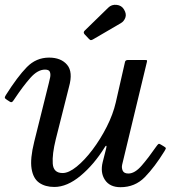

<svg xmlns="http://www.w3.org/2000/svg" viewBox="-22 -770 763 800"><path d="M2.5 -374Q50.5 -450 89.5 -490Q128.5 -530 182.5 -530Q232 -530 257.5 -500.2Q283 -470.5 265.5 -408L210.5 -190Q195 -127.5 197.8 -88.2Q200.5 -49 239 -49Q264.5 -49 297.5 -75.8Q330.5 -102.5 363.5 -146.2Q396.5 -190 422.8 -241.8Q449 -293.5 460.5 -343.5L499 -512.5Q501 -520 511 -520H581.5Q589 -520 590.2 -518.8Q591.5 -517.5 590 -511.5L487 -84Q484 -71 489.2 -59Q494.5 -47 513 -47Q540 -47 569 -80.8Q598 -114.5 628 -158Q635 -168 638.2 -170Q641.5 -172 647.5 -168L660 -160.5Q667.5 -156 668.8 -153.5Q670 -151 663.5 -140.5Q622.5 -74 581.5 -32Q540.5 10 480 10Q435.5 10 415.2 -20.5Q395 -51 406 -95L420 -150Q423 -161.5 420.8 -162.5Q418.5 -163.5 414.5 -156.5Q369.5 -84 313.5 -37.5Q257.5 9 204.5 9Q166 9 141 -8.8Q116 -26.5 109.5 -67.5Q103 -108.5 120.5 -179L181.5 -424Q184 -434 186.8 -447Q189.5 -460 186 -470Q182.5 -480 165.5 -480Q135 -480 104.5 -445.5Q74 -411 40 -360Q35 -352 30.5 -347Q26 -342 19.5 -346L7 -354Q-1.5 -359.5 -2 -362.8Q-2.5 -366 2.5 -374ZM495 -730Q506 -711.5 500.2 -696.2Q494.5 -681 481.5 -673.5L367.5 -607Q361 -603 357.2 -602.8Q353.5 -602.5 348 -608.5L331 -626.5Q323 -635 331 -642.5L429 -738Q443 -752 464 -749.8Q485 -747.5 495 -730Z"/></svg>

Font: Besley
Style: Italic
Weight: 400
Italic angle: -13°
Designer: Owen Earl
Foundry: indestructible type*
Version: Version 4.000; ttfautohint (v1.8.4.7-5d5b)